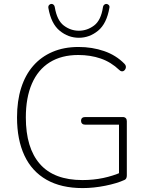

<svg xmlns="http://www.w3.org/2000/svg" viewBox="-20 -953 758 981"><path d="M402 8Q293 8 218 -34.5Q143 -77 105 -158Q67 -239 67 -353Q67 -437 88 -503.5Q109 -570 149.5 -616.5Q190 -663 248.5 -688Q307 -713 381 -713Q451 -713 512 -692Q573 -671 616 -627Q622 -621 623 -614.5Q624 -608 621.5 -602Q619 -596 614 -592Q609 -588 602.5 -588.5Q596 -589 590 -595Q547 -636 494.5 -654Q442 -672 380 -672Q294 -672 234 -634.5Q174 -597 143 -525.5Q112 -454 112 -353Q112 -197 184 -115Q256 -33 401 -33Q457 -33 507 -43.5Q557 -54 600 -73L588 -35V-316H415Q405 -316 399.5 -321.5Q394 -327 394 -336Q394 -345 399.5 -350Q405 -355 415 -355H607Q617 -355 622.5 -349.5Q628 -344 628 -334V-57Q628 -49 625.5 -43Q623 -37 617 -34Q578 -16 518 -4Q458 8 402 8ZM383 -760Q329 -760 285 -796Q241 -832 227 -913Q226 -922 231 -927.5Q236 -933 243 -933Q247 -933 250.5 -931Q254 -929 256.5 -925.5Q259 -922 260 -916Q271 -849 306 -822.5Q341 -796 383 -796Q425 -796 460.5 -822.5Q496 -849 506 -916Q507 -922 509.5 -925.5Q512 -929 516 -931Q520 -933 523 -933Q530 -933 535.5 -927.5Q541 -922 539 -913Q525 -832 481 -796Q437 -760 383 -760Z"/></svg>

Font: Nunito ExtraLight
Style: Regular
Weight: 200
Designer: Vernon Adams
Foundry: Vernon Adams
Version: Version 3.602;April 4, 2023;FontCreator 14.0.0.2856 64-bit